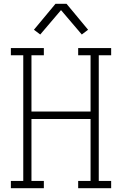

<svg xmlns="http://www.w3.org/2000/svg" viewBox="-20 -987 640 1007"><path d="M37 0V-38H102V-697H37V-735H210V-697H145V-402H455V-697H390V-735H563V-697H498V-38H563V0H390V-38H455V-363H145V-38H210V0ZM191 -806 158 -831 271 -967H329L442 -831L409 -806L300 -934Z"/></svg>

Font: Iosevka Etoile Extralight
Style: Regular
Weight: 200
Designer: Belleve Invis
Foundry: Belleve Invis
Version: Version 22.1.2; ttfautohint (v1.8.4)